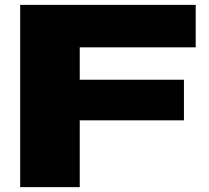

<svg xmlns="http://www.w3.org/2000/svg" viewBox="-20 -770 859 790"><path d="M63 0V-750H785.2V-575.2H308.1V-441.9H736.8V-274.9H308.1V0Z"/></svg>

Font: Mattone
Style: Bold
Weight: 700
Width: 6
Designer: Nunzio Mazzaferro
Foundry: Collletttivo
Version: Version 2.000;Glyphs 3.2 (3217)